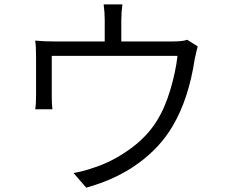

<svg xmlns="http://www.w3.org/2000/svg" viewBox="-20 -818 1040 871"><path d="M829.1 -637.7 877 -607.4Q874 -598.6 863.3 -549.8Q835.9 -369.1 763.7 -247.1Q707 -149.4 606.9 -76.7Q506.8 -3.9 371.1 33.2L313.5 -33.2Q356.4 -40 409.2 -58.6Q490.2 -85 567.9 -140.6Q645.5 -196.3 689.5 -266.6Q727.5 -326.2 752.4 -409.7Q777.3 -493.2 785.2 -564.5H214.8V-378.9Q214.8 -343.8 217.8 -322.3H139.6Q143.6 -342.8 143.6 -382.8V-558.6Q143.6 -611.3 139.6 -633.8Q177.7 -629.9 232.4 -629.9H455.1V-725.6Q455.1 -761.7 450.2 -797.9H535.2Q530.3 -761.7 530.3 -725.6V-629.9H762.7Q810.5 -629.9 829.1 -637.7Z"/></svg>

Font: Gen Shin Gothic Normal
Style: Regular
Weight: 300
Designer: [Source Han Sans]
Ryoko NISHIZUKA  (kana & ideographs); Paul D. Hunt (Latin, Greek & Cyrillic); Wenlong ZHANG  (bopomofo
Version: Version 1.002.20150607